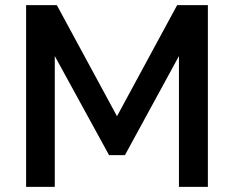

<svg xmlns="http://www.w3.org/2000/svg" viewBox="-20 -730 915 750"><path d="M792 0H679V-511L468 -124H406L194 -511V0H82V-710H202L437 -276L672 -710H792Z"/></svg>

Font: Raleway
Style: Regular
Weight: 600
Designer: Matt McInerney, Pablo Impallari, Rodrigo Fuenzalida
Foundry: Matt McInerney, Pablo Impallari, Rodrigo Fuenzalida
Version: Version 1.000;PS 001.001;hotconv 1.0.56; ttfautohint (v1.5)